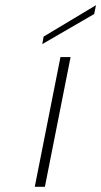

<svg xmlns="http://www.w3.org/2000/svg" viewBox="-20 -720 390 740"><path d="M213 -500H252L153 0H114ZM350 -700 343 -666 143 -550 148 -579Z"/></svg>

Font: Albert Sans ExtraLight
Style: Italic
Weight: 250
Italic angle: -11.25°
Designer: Andreas Rasmussen
Foundry: a.Foundry
Version: Version 1.025